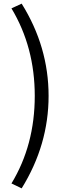

<svg xmlns="http://www.w3.org/2000/svg" viewBox="-20 -838 378 1055"><path d="M43 170Q171 -41 171 -311Q171 -579 43 -792L99 -818Q247 -581 247 -311Q247 -42 99 197Z"/></svg>

Font: Source Han Sans K Regular
Style: Regular
Weight: 400
Designer: Ryoko NISHIZUKA  (kana & ideographs); Paul D. Hunt (Latin, Greek & Cyrillic); Wenlong ZHANG  (bopomofo); Sandoll Communi
Foundry: Adobe Systems Incorporated
Version: Version 1.00 July 18, 2014, initial release